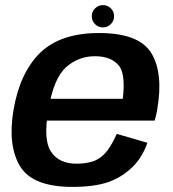

<svg xmlns="http://www.w3.org/2000/svg" viewBox="-20 -728 678 753"><path d="M264 5 280.5 -86Q211.5 -86 180.5 -132.5Q149 -178 169.5 -297Q190 -420 238.5 -464Q287.5 -507.5 352.5 -507.5Q419.5 -507.5 449.5 -466.5Q472.5 -430.5 461.5 -340.5H163.5L148.5 -255H586.5Q592.5 -274.5 596.5 -298Q621.5 -441.5 573 -520.5Q524.5 -598.5 368.5 -598.5Q217.5 -598.5 137.5 -521Q58 -443 33 -297Q9.5 -156.5 59 -75.5Q108.5 5 264 5ZM280.5 -86 264 5Q347.5 5 402 -13Q455 -31 496.5 -70Q537.5 -108.5 558 -168L438 -203Q422 -166.5 401.5 -138Q380 -109.5 351 -97.5Q320.5 -86 280.5 -86ZM383.5 -620.5Q402 -620.5 414.8 -633.5Q427.5 -646.5 427.5 -664.5Q427.5 -682.5 414.8 -695.2Q402 -708 384 -708Q365.5 -708 352.8 -695.2Q340 -682.5 340 -664.5Q340 -646 352.8 -633.2Q365.5 -620.5 383.5 -620.5Z"/></svg>

Font: Anybody Thin SemiBold
Style: Italic
Weight: 600
Italic angle: -10°
Version: Version 1.113;gftools[0.9.25]